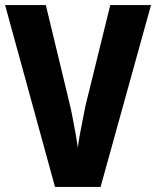

<svg xmlns="http://www.w3.org/2000/svg" viewBox="-20 -734 613 754"><path d="M573 -714 375 0H196L0 -714H160L255 -320Q259 -304 265 -272.5Q271 -241 277 -208Q283 -175 286 -154Q288 -175 294 -208Q300 -241 306.5 -272Q313 -303 316 -320L413 -714Z"/></svg>

Font: Noto Sans Sinhala Condensed ExtraBold
Style: Regular
Weight: 800
Width: 3
Designer: Jelle Bosma - Monotype Design Team
Foundry: Monotype Imaging Inc.
Version: Version 2.006; ttfautohint (v1.8.4.7-5d5b)